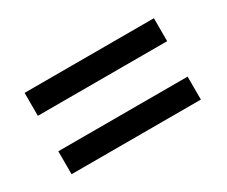

<svg xmlns="http://www.w3.org/2000/svg" viewBox="-64 -657 770 652"><g transform="rotate(-30 321.0 -331.5)"><path d="M572 -401H65V-491H572ZM572 -172H65V-262H572Z"/></g></svg>

Font: Kdam Thmor Pro
Style: Regular
Weight: 400
Designer: Sovichet Tep, Longdey Hak
Foundry: Anagata Design
Version: Version 1.003; ttfautohint (v1.8.4.7-5d5b)